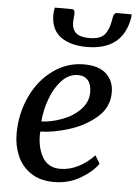

<svg xmlns="http://www.w3.org/2000/svg" viewBox="-57 -873 658 928"><g transform="rotate(5 272.0 -409.0)"><path d="M240 11Q172 11 127 -19.5Q82 -50 61 -99.5Q40 -149 40 -206Q40 -303 79 -386.5Q118 -470 186 -519Q254 -568 336 -568Q408 -568 444.5 -534Q481 -500 481 -444Q481 -372 425 -323.5Q369 -275 292 -251Q215 -227 153 -226Q149 -155 176.5 -105Q204 -55 264 -55Q309 -55 351.5 -76.5Q394 -98 429 -135L452 -96Q426 -57 368.5 -23Q311 11 240 11ZM154 -275Q202 -277 254.5 -296.5Q307 -316 342 -352.5Q377 -389 377 -436Q377 -474 360 -494Q343 -514 312 -514Q267 -514 232.5 -477Q198 -440 178 -384.5Q158 -329 154 -275ZM268 -808Q268 -798 266.5 -787Q265 -776 265 -767Q265 -732 285 -714.5Q305 -697 350 -697Q402 -697 423.5 -722Q445 -747 452 -795Q456 -829 472 -829H544Q544 -819 543 -813Q516 -653 341 -653Q261 -653 214 -687.5Q167 -722 167 -793Q167 -813 171 -829H256Q268 -829 268 -808Z"/></g></svg>

Font: Koeln Type Serif
Style: Italic
Weight: 400
Italic angle: -8°
Designer: Eben Sorkin
Foundry: Eben Sorkin
Version: Version 2.002